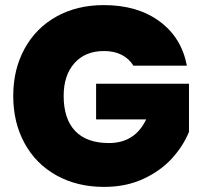

<svg xmlns="http://www.w3.org/2000/svg" viewBox="-20 -732 797 757"><path d="M32.2 -354Q32.2 -458 76.7 -539.6Q121.1 -621.1 202.1 -666.5Q283.2 -711.9 389.2 -711.9Q522 -711.9 608.9 -647.9Q695.8 -584 716.8 -473.1H505.9Q488.8 -501 459.5 -515.9Q430.2 -530.8 390.1 -530.8Q315.9 -530.8 273.4 -482.9Q231 -435.1 231 -354Q231 -263.2 276.4 -215.6Q321.8 -168 409.2 -168Q512.2 -168 556.2 -261.2H358.9V-401.9H725.1V-211.9Q702.1 -155.8 657.5 -106.9Q612.8 -58.1 544.9 -26.6Q477.1 4.9 390.1 4.9Q284.2 4.9 202.6 -40.5Q121.1 -85.9 76.7 -167.5Q32.2 -249 32.2 -354Z"/></svg>

Font: Poppins ExtraBold
Style: Regular
Weight: 800
Designer: Ninad Kale (Devanagari), Jonny Pinhorn (Latin)
Foundry: Indian Type Foundry
Version: 4.004